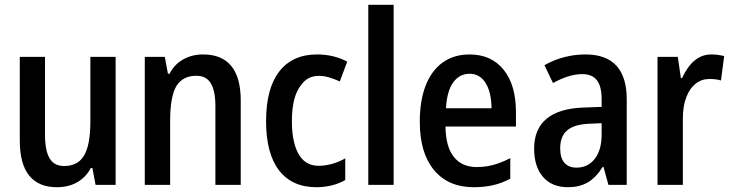

<svg xmlns="http://www.w3.org/2000/svg" viewBox="-20 -780 3084 810"><path d="M219.7 9.8Q143.1 9.8 103.3 -39.1Q63.5 -87.9 63.5 -187.5V-540H169.9V-211.4Q169.9 -144.5 189.2 -112.1Q208.5 -79.6 250 -79.6Q277.8 -79.6 298.8 -89.8Q319.8 -100.1 333.5 -122.1Q361.3 -166 361.3 -269.5V-540H467.8V0H383.3L369.6 -71.3H363.3Q343.3 -33.2 306.6 -11.7Q270 9.8 219.7 9.8Z M590.8 0V-540H675.3L688.5 -468.8H695.3Q715.3 -508.3 752.7 -529.3Q790 -550.3 836.9 -550.3Q916 -550.3 955.8 -501.5Q995.6 -452.6 995.6 -356.4V0H888.7V-333Q888.7 -396.5 869.4 -428.5Q850.1 -460.4 808.6 -460.4Q752 -460.4 725.1 -418.5Q697.8 -374.5 697.8 -270.5V0Z M1314.9 9.8Q1211.9 9.8 1157.2 -61.3Q1102.5 -132.3 1102.5 -269Q1102.5 -406.7 1158.2 -478.5Q1213.9 -550.3 1317.4 -550.3Q1388.2 -550.3 1444.8 -520L1413.6 -436.5Q1388.7 -447.8 1366.9 -453.9Q1345.2 -460 1325.2 -460Q1300.8 -460 1282.2 -450.2Q1263.7 -440.4 1250.5 -421.4Q1231 -397.9 1221.2 -359.4Q1211.4 -320.8 1211.4 -268.6Q1211.4 -219.2 1220 -182.6Q1228.5 -146 1244.1 -123Q1257.8 -102.1 1277.6 -91.3Q1297.4 -80.6 1324.7 -80.6Q1351.6 -80.6 1380.1 -88.4Q1408.7 -96.2 1436.5 -111.8V-20.5Q1411.1 -5.9 1380.1 2Q1349.1 9.8 1314.9 9.8Z M1640.6 -759.8V0H1533.7V-759.8Z M1978.5 9.8Q1871.1 9.8 1811 -62.5Q1751 -134.8 1751 -266.1Q1751 -356 1775.9 -419.4Q1800.8 -482.9 1847.9 -516.6Q1895 -550.3 1960.9 -550.3Q2052.7 -550.3 2104.7 -485.8Q2156.7 -421.4 2156.7 -306.2V-246.1H1859.4Q1860.4 -161.1 1894.5 -118.2Q1928.7 -75.2 1991.2 -75.2Q2015.6 -75.2 2038.1 -79.1Q2060.5 -83 2083.7 -91.3Q2106.9 -99.6 2132.8 -112.8V-26.4Q2097.7 -7.3 2060.5 1.2Q2023.4 9.8 1978.5 9.8ZM1861.3 -323.2H2053.7Q2052.7 -392.1 2028.3 -430.4Q2003.9 -468.8 1961.4 -468.8Q1918.5 -468.8 1892.1 -432.6Q1865.7 -396.5 1861.3 -323.2Z M2624 0H2546.9L2525.9 -76.2H2522.9Q2492.7 -28.8 2458 -9.5Q2423.3 9.8 2376.5 9.8Q2308.1 9.8 2270.8 -33.7Q2233.4 -77.1 2233.4 -152.8Q2233.4 -235.8 2285.9 -279.1Q2338.4 -322.3 2439.9 -326.2L2518.1 -329.1V-362.8Q2518.1 -415.5 2498.3 -441.4Q2478.5 -467.3 2436 -467.3Q2380.9 -467.3 2313 -429.7L2276.9 -504.9Q2315.9 -527.3 2359.9 -538.8Q2403.8 -550.3 2450.2 -550.3Q2537.1 -550.3 2580.6 -502.7Q2624 -455.1 2624 -361.3ZM2412.1 -72.8Q2460.4 -72.8 2489.3 -110.1Q2518.1 -147.5 2518.1 -211.9V-260.3L2463.4 -257.8Q2401.4 -254.9 2372.3 -229.7Q2343.3 -204.6 2343.3 -154.3Q2343.3 -113.8 2361.1 -93.3Q2378.9 -72.8 2412.1 -72.8Z M2753.9 0V-540H2839.4L2852.5 -450.7H2857.4Q2880.9 -501 2911.4 -525.6Q2941.9 -550.3 2980.5 -550.3Q2995.1 -550.3 3008.1 -548.6Q3021 -546.9 3035.2 -543.5L3021.5 -440.4Q3011.2 -443.8 2999.5 -445.3Q2987.8 -446.8 2973.1 -446.8Q2939.9 -446.8 2915 -427.2Q2890.1 -407.7 2876.5 -372.6Q2868.7 -353.5 2864.7 -330.6Q2860.8 -307.6 2860.8 -281.2V0Z"/></svg>

Font: Open Sans
Style: Regular
Weight: 600
Width: 3
Foundry: Ascender Corporation
Version: Version 1.000